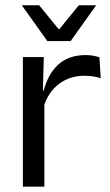

<svg xmlns="http://www.w3.org/2000/svg" viewBox="-20 -703 413 723"><path d="M143.2 -298.3 124.7 -360.9 144.7 -361.9Q160.4 -424 199.4 -459.8Q238.4 -495.6 302.9 -495.6Q319.2 -495.6 331.9 -493.1Q344.6 -490.6 354.4 -487.2L359.4 -408.3Q347.2 -412.7 331.8 -415.2Q316.4 -417.7 298.2 -417.7Q243 -417.7 202.2 -387.1Q161.5 -356.6 143.2 -298.3ZM66.1 0V-488.2H145L141 -344L147 -338V0ZM158.2 -548.4 63 -681.9V-683.1H127.5L200.2 -593.9H204L276.7 -683.1H341.3V-681.9L246 -548.4Z"/></svg>

Font: Anek Latin Medium
Style: Regular
Weight: 500
Designer: Yesha Goshar
Foundry: Ek Type
Version: Version 1.003